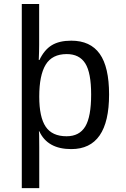

<svg xmlns="http://www.w3.org/2000/svg" viewBox="-20 -745 640 972"><path d="M441.4 -266.6Q441.4 -377 411.6 -424.1Q381.8 -471.2 317.9 -471.2Q244.1 -471.2 211.4 -417.7Q178.7 -364.3 178.7 -255.9Q178.7 -151.9 211.4 -103.5Q244.1 -55.2 316.9 -55.2Q381.8 -55.2 411.6 -104.5Q441.4 -153.8 441.4 -266.6ZM179.7 -441.4Q204.1 -492.7 241.9 -515.9Q279.8 -539.1 340.8 -539.1Q437.5 -539.1 484.9 -472.4Q532.2 -405.8 532.2 -266.6Q532.2 9.8 340.8 9.8Q220.7 9.8 179.2 -80.1H176.8Q178.7 -76.2 178.7 1V207.5H90.3V-724.6H178.2V-518.1Q178.2 -486.3 176.3 -441.4Z"/></svg>

Font: Cousine
Style: Regular
Weight: 400
Monospace: yes
Designer: Steve Matteson
Foundry: Ascender Corporation
Version: Version 1.20